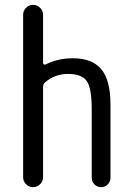

<svg xmlns="http://www.w3.org/2000/svg" viewBox="-20 -770 540 790"><path d="M75.2 -41V-709Q75.2 -725.6 86.9 -737.8Q98.6 -750 115.7 -750Q132.8 -750 145 -737.8Q157.2 -725.6 157.2 -709V-510.7Q157.2 -506.8 160.6 -504.9Q164.1 -502.9 168 -504.9Q218.8 -530.3 280.3 -530.3Q359.4 -530.3 397 -484.9Q434.6 -439.5 434.6 -339.8V-39.1Q434.6 -22.5 423.3 -11.2Q412.1 0 396 0Q379.9 0 368.7 -11.2Q357.4 -22.5 357.4 -39.1V-320.3Q357.4 -407.2 336.9 -436.5Q316.4 -465.8 259.8 -465.8Q205.1 -465.8 165 -430.7Q157.2 -422.9 157.2 -412.1V-41Q157.2 -24.4 145 -12.2Q132.8 0 115.7 0Q98.6 0 86.9 -12.2Q75.2 -24.4 75.2 -41Z"/></svg>

Font: Rounded-X Mgen+ 1mn regular
Style: Regular
Weight: 400
Designer: [Source Han Sans]
Ryoko NISHIZUKA  (kana & ideographs); Paul D. Hunt (Latin, Greek & Cyrillic); Wenlong ZHANG  (bopomofo
Version: Version 1.059.20150602